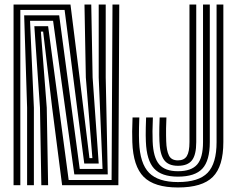

<svg xmlns="http://www.w3.org/2000/svg" viewBox="-20 -820 1044 850"><path d="M40 0V-800H292L332.5 -476.2L376 -120H389L360 -477L354 -800H384L390 -477L417 -96H353L266 -776H70V0ZM100 0V-343.2L87 -752H242L333 -72H434L417 -477V-800H448V-477L457 -48H309L215 -728H113L130 -343.2V0ZM163 0 157 -343.2 132 -704H193L284 -23.2H474L478 -800H508L504 0H255L210.8 -344L171 -680H161L187 -343.2L193 0ZM767.8 10Q663.2 10 616.4 -36.8Q569.5 -83.5 565.8 -191Q565 -212 565.1 -237.2Q565.2 -262.5 566.8 -300H596.8Q595.8 -274.5 595.4 -255.2Q595 -236 595.1 -220.8Q595.2 -205.5 595.8 -192Q599.5 -96 640 -55Q680.5 -14 767.8 -14Q859.5 -14 899.1 -55.1Q938.8 -96.2 938.8 -191V-800H968.8V-191Q968.8 -83.5 922.1 -36.8Q875.5 10 767.8 10ZM767.8 -38Q695.2 -38 662.1 -74Q629 -110 625.8 -193Q625.2 -206 625.1 -221Q625 -236 625.4 -255.2Q625.8 -274.5 626.8 -300H656.8Q655.2 -264 655.1 -239.1Q655 -214.2 655.8 -194Q658.5 -123.2 684.4 -92.6Q710.2 -62 767.8 -62Q827.2 -62 853 -91.9Q878.8 -121.8 878.8 -191V-800H908.8V-191Q908.8 -109 876 -73.5Q843.2 -38 767.8 -38ZM767.8 -86Q725 -86 706.4 -111.9Q687.8 -137.8 685.8 -195Q685.2 -209.5 685.1 -224.2Q685 -239 685.4 -257.2Q685.8 -275.5 686.8 -300H716.8Q715.5 -270.2 715.2 -251.9Q715 -233.5 715.2 -220.9Q715.5 -208.2 715.8 -195Q717 -153.5 727.8 -131.8Q738.5 -110 767.8 -110Q795.2 -110 807 -128.9Q818.8 -147.8 818.8 -191V-800H848.8V-191Q848.8 -134.8 829.9 -110.4Q811 -86 767.8 -86Z"/></svg>

Font: Big Shoulders Inline Display Thin Black
Style: Regular
Weight: 900
Version: Version 2.002